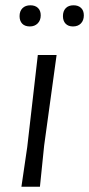

<svg xmlns="http://www.w3.org/2000/svg" viewBox="-20 -706 337 726"><path d="M147 -156 131 0H61L83 -150L123 -498H194ZM134 -648Q134 -629 122.5 -617.5Q111 -606 93 -606Q74 -606 64 -616.5Q54 -627 54 -645Q54 -664 65 -675Q76 -686 95 -686Q113 -686 123.5 -676Q134 -666 134 -648ZM297 -648Q297 -629 286 -617.5Q275 -606 256 -606Q238 -606 228 -616.5Q218 -627 218 -645Q218 -664 228.5 -675Q239 -686 258 -686Q276 -686 286.5 -676Q297 -666 297 -648Z"/></svg>

Font: Alegreya Sans SC
Style: Italic
Weight: 400
Italic angle: -7°
Designer: Juan Pablo del Peral
Foundry: Huerta Tipografica
Version: Version 2.008; ttfautohint (v1.6)